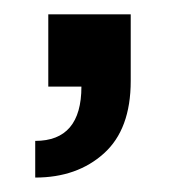

<svg xmlns="http://www.w3.org/2000/svg" viewBox="-20 -120 249 266"><path d="M92.8 0H46.9V-100.1H161.1V-7.8Q161.1 59.1 124 92.5Q86.9 126 28.8 126V75.2Q92.8 75.2 92.8 0Z"/></svg>

Font: LT Superior Med
Style: Regular
Weight: 500
Designer: Daniel Lyons
Foundry: LyonsType
Version: Version 1.000